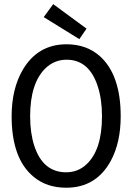

<svg xmlns="http://www.w3.org/2000/svg" viewBox="-20 -880 628 911"><path d="M552.7 -328.1Q552.7 -525.4 453.1 -614.3Q389.6 -669.9 295.9 -669.9Q158.2 -669.9 86.9 -546.9Q35.2 -457 35.2 -328.1Q35.2 -127 139.6 -41Q202.1 10.7 293.9 10.7Q436.5 10.7 505.9 -117.2Q552.7 -204.1 552.7 -328.1ZM123 -328.1Q123 -483.4 194.3 -554.7Q237.3 -596.7 295.9 -596.7Q402.3 -596.7 443.4 -471.7Q463.9 -410.2 463.9 -328.1Q463.9 -168 389.6 -99.6Q349.6 -62.5 293.9 -62.5Q183.6 -62.5 142.6 -188.5Q123 -249 123 -328.1ZM187.5 -798.8 232.4 -860.4 390.6 -744.1 356.4 -694.3Z"/></svg>

Font: Yaldevi Colombo Medium
Style: Regular
Weight: 500
Designer: Sol Matas, Denzil Rajitha, Kosala Senevirathne and Pathum Egodawatta
Foundry: Mooniak
Version: Version 1.020 ; ttfautohint (v1.6)